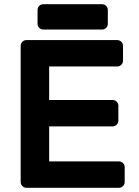

<svg xmlns="http://www.w3.org/2000/svg" viewBox="-20 -890 657 910"><path d="M78 0ZM213 -291H514Q525 -291 533 -299Q541 -307 541 -318V-389Q541 -400 533 -408Q525 -416 514 -416H213V-575H536Q547 -575 555 -583Q563 -591 563 -602V-673Q563 -684 555 -692Q547 -700 536 -700H105Q94 -700 86 -692Q78 -684 78 -673V-27Q78 -16 86 -8Q94 0 105 0H544Q555 0 563 -8Q571 -16 571 -27V-98Q571 -109 563 -117Q555 -125 544 -125H213ZM158 -777V-843Q158 -854 166 -862Q174 -870 185 -870H464Q475 -870 483 -862Q491 -854 491 -843V-777Q491 -766 483 -758Q475 -750 464 -750H185Q174 -750 166 -758Q158 -766 158 -777Z"/></svg>

Font: Hezaedrus Medium
Style: Regular
Weight: 500
Designer: Hubert & Fischer
Foundry: Hubert & Fischer
Version: Version 1.10;September 3, 2019;FontCreator 11.5.0.2425 64-bi